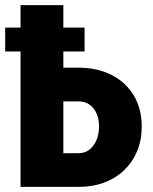

<svg xmlns="http://www.w3.org/2000/svg" viewBox="-31 -731 598 751"><path d="M155.3 -466.3H275.9Q350.1 -466.3 406 -437.5Q461.9 -408.7 492.7 -356.9Q523.4 -305.2 523.4 -235.8Q523.4 -183.6 505.6 -140.4Q487.8 -97.2 455.1 -65.7Q422.4 -34.2 377 -17.1Q331.5 0 275.9 0H49.3V-710.9H216.8V-131.8H275.9Q301.3 -131.8 319.1 -146Q336.9 -160.2 346.7 -183.8Q356.4 -207.5 356.4 -236.8Q356.4 -265.1 346.7 -287.1Q336.9 -309.1 319.1 -321.8Q301.3 -334.5 275.9 -334.5H155.3ZM299.8 -623V-529.8H-10.7V-623Z"/></svg>

Font: Roboto Condensed Black
Style: Regular
Weight: 900
Designer: Christian Robertson
Foundry: Google
Version: Version 3.008; 2023